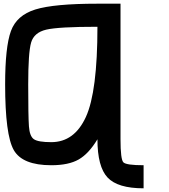

<svg xmlns="http://www.w3.org/2000/svg" viewBox="-20 -895 915 1040"><path d="M507.8 -140.6Q460.9 -62.5 406.2 -31.2Q351.6 0 257.8 0Q101.6 0 54.7 -82Q7.8 -164.1 7.8 -437.5Q7.8 -640.6 39.1 -726.6Q70.3 -812.5 171.9 -843.8Q273.4 -875 507.8 -875H632.8V-140.6Q632.8 -31.2 648.4 -15.6Q664.1 0 757.8 0V125Q617.2 125 562.5 66.4Q507.8 7.8 507.8 -140.6ZM132.8 -437.5Q132.8 -265.6 136.7 -210.9Q140.6 -156.2 164.1 -140.6Q187.5 -125 257.8 -125Q382.8 -125 445.3 -261.7Q507.8 -398.4 507.8 -750Q296.9 -750 230.5 -734.4Q164.1 -718.8 148.4 -664.1Q132.8 -609.4 132.8 -437.5Z"/></svg>

Font: CraftyPE
Style: Regular
Weight: 400
Designer: Erek Butcher
Foundry: Haunted Coop
Version: Version 0.018;April 4, 2024;FontCreator 15.0.0.2962 64-bit